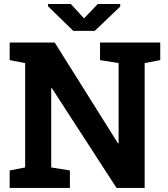

<svg xmlns="http://www.w3.org/2000/svg" viewBox="-20 -919 823 939"><path d="M27.3 0V-85.4L103 -100.1V-610.4L27.3 -625V-710.9H103H247.6L557.1 -217.8L560.1 -218.3V-610.4L469.2 -625V-710.9H687.5H763.7V-625L687.5 -610.4V0H549.8L233.4 -488.3L230.5 -487.8V-100.1L321.8 -85.4V0ZM567.9 -899.5V-886.8L443.4 -768.1H338.4L214.9 -888.2V-899.5H326.2L391.1 -829.1L458 -899.5Z"/></svg>

Font: Roboto Slab LO
Style: Bold
Weight: 700
Designer: Google
Version: Version 2.000